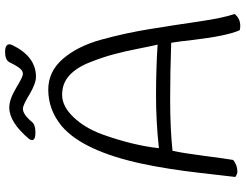

<svg xmlns="http://www.w3.org/2000/svg" viewBox="-122 -800 939 734"><g transform="rotate(-90 347.0 -432.5)"><path d="M661 -5Q645 17 615 17Q607 17 599 15Q577 -35 562 -162Q556 -218 551 -247Q442 -251 333 -251Q224 -251 138 -242Q129 -201 118.5 -119.5Q108 -38 103 -10Q83 6 58 6Q49 6 38 -2Q41 -26 54 -140.5Q67 -255 88 -356Q137 -585 233 -666Q295 -717 372 -717Q441 -717 489.5 -661Q538 -605 563 -514Q588 -423 603 -331Q618 -239 632 -143Q646 -47 661 -5ZM202 -514Q159 -395 148 -294Q248 -305 349 -305Q450 -305 544 -299Q540 -314 529 -370Q518 -426 506.5 -468.5Q495 -511 475.5 -560Q456 -609 426 -636.5Q396 -664 352 -664Q308 -664 267 -621Q226 -578 202 -514ZM248 -779Q237 -766 208 -766Q179 -766 179 -779Q179 -784 183 -790Q247 -866 303 -866Q335 -866 378 -840Q421 -814 431 -814Q441 -814 447.5 -820Q454 -826 458 -832Q466 -844 477 -866Q486 -882 515 -882Q517 -882 519 -882Q547 -881 545 -863L542 -854Q498 -764 421 -764Q395 -764 353.5 -789Q312 -814 299 -814Q277 -814 248 -779Z"/></g></svg>

Font: Handlee
Style: Regular
Weight: 400
Designer: Joe Prince
Foundry: Joe Prince
Version: Version 1.001